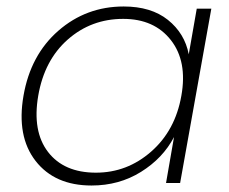

<svg xmlns="http://www.w3.org/2000/svg" viewBox="-20 -570 713 598"><path d="M53.2 -272Q75.2 -398.9 161.9 -474.4Q248.5 -549.8 365.2 -549.8Q450.7 -549.8 502.9 -508.1Q555.2 -466.3 567.9 -400.9L592.8 -543H638.2L541 0H497.1L522 -143.1Q487.3 -77.1 419.2 -34.7Q351.1 7.8 265.1 7.8Q150.4 7.8 90.8 -68.8Q31.2 -145.5 53.2 -272ZM544.9 -272Q564 -378.9 512.2 -445.1Q460.4 -511.2 363.8 -511.2Q264.2 -511.2 191.2 -447Q118.2 -382.8 99.1 -272Q80.1 -161.1 129.6 -96.7Q179.2 -32.2 278.8 -32.2Q376 -32.2 450.9 -97.9Q525.9 -163.6 544.9 -272Z"/></svg>

Font: SVN-Poppins ExtraLight
Style: Italic
Weight: 200
Italic angle: -10°
Designer: Ninad Kale (Devanagari), Jonny Pinhorn (Latin)
Foundry: Indian Type Foundry
Version: Version 3.002 2017